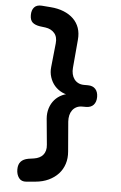

<svg xmlns="http://www.w3.org/2000/svg" viewBox="-67 -929 735 1165"><g transform="rotate(5 300.0 -346.5)"><path d="M194 184.5Q238.7 180.5 273.9 163.9Q309 147.2 332.8 121.4Q356.6 95.5 367.9 60.7Q379.2 25.8 375.5 -15.3L360.5 -196Q359.2 -216.9 363.3 -234.5Q367.4 -252.1 377.2 -265.4Q386.9 -278.7 401.8 -286.3Q416.6 -294 436.5 -294H459.5Q490 -294 506 -311.7Q522 -329.5 522 -360Q522 -390.5 506 -408.3Q490 -426 459.5 -426H436.5Q416.6 -426 401.4 -433.7Q386.2 -441.3 376.5 -454.6Q366.7 -467.9 362.6 -485.9Q358.5 -503.8 360.5 -524L375.5 -695.2Q379.2 -735.6 368.1 -767.7Q356.9 -799.7 332.8 -823.1Q308.6 -846.5 273.3 -860.7Q238 -874.9 194 -878.2L139 -882.5Q108.5 -884.5 93.2 -867.5Q78 -850.5 78 -820Q78 -789.5 93.2 -775.6Q108.5 -761.7 139 -756.9L173 -752.6Q207.7 -747.6 227.7 -724.6Q247.8 -701.6 243.5 -661.8L228.5 -517Q224.8 -484.5 234.4 -454.8Q244 -425 263.1 -403.1Q282.3 -381.3 309.9 -368.1Q337.6 -355 371 -355V-365Q337.9 -365 310.2 -352.2Q282.6 -339.4 263.4 -317.4Q244.3 -295.4 235 -265.8Q225.8 -236.2 228.5 -203L243.5 -44.6Q245.5 -25.2 241.4 -9.7Q237.3 5.9 227.9 17.2Q218.6 28.5 204.6 35.3Q190.7 42.2 173 44.9L139 49.9Q108.5 55.4 93.2 72.4Q78 89.5 78 120Q78 150.5 93.2 171.4Q108.5 192.2 139 189.5Z"/></g></svg>

Font: Maple Mono
Style: Regular
Weight: 400
Monospace: yes
Designer: subframe7536
Version: Version 7.300